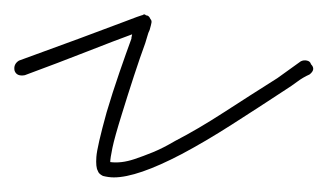

<svg xmlns="http://www.w3.org/2000/svg" viewBox="-30 -233 449 263"><path d="M126 10Q119 10 111 8Q105 5 104 1Q101 -4 102 -18Q103 -32 116 -79Q124 -106 133.5 -133.5Q143 -161 150 -180Q150 -182 150.5 -183.5Q151 -185 151 -186Q129 -178 89.5 -162.5Q50 -147 4 -130Q-7 -128 -10 -136Q-12 -145 -4 -150Q40 -166 78 -180Q116 -194 139.5 -203Q163 -212 164 -212Q165 -212 166.5 -213Q168 -214 170 -212Q174 -212 176 -207Q178 -205 177.5 -202Q177 -199 175 -192Q173 -188 172 -184Q171 -180 169 -174Q162 -155 153.5 -129Q145 -103 137 -77Q127 -45 124 -30.5Q121 -16 121 -11Q136 -9 154 -15Q166 -19 179.5 -24.5Q193 -30 210 -40Q241 -56 276.5 -79Q312 -102 350 -126Q358 -132 366 -137.5Q374 -143 382 -149Q386 -151 390.5 -150Q395 -149 396 -145Q403 -138 394 -131Q385 -127 377 -121Q369 -115 361 -110Q323 -85 287 -62Q251 -39 219 -22Q158 10 126 10Z"/></svg>

Font: Redacted Script Light
Style: Regular
Weight: 300
Designer: Christian Naths
Foundry: Christian Naths
Version: Version 1.001; ttfautohint (v1.8.3)